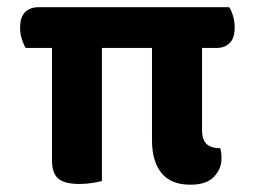

<svg xmlns="http://www.w3.org/2000/svg" viewBox="-20 -497 698 526"><path d="M532.5 -477.2V-365.6H50.4Q44.7 -374.6 39.9 -389.5Q35.1 -404.5 35.1 -421.1Q35.1 -450.6 48.9 -463.9Q62.7 -477.2 84.6 -477.2ZM121.3 -365.6V-477.2H608Q613.6 -469.2 618.2 -453.9Q622.9 -438.7 622.9 -422.1Q622.9 -392.5 609.3 -379.1Q595.7 -365.6 573.1 -365.6ZM122.5 -398.2 259.2 -398.9V-1Q250.6 1.3 233.7 4.1Q216.7 7 197.2 7Q157.3 7 139.9 -7.5Q122.5 -21.9 122.5 -58.1ZM396.4 -398.2 533.5 -398.9V-141.8Q533.5 -113.9 546 -102.4Q558.5 -90.9 583.5 -90.9Q584.8 -86.6 585.8 -79.8Q586.8 -73 586.8 -62.4Q586.8 -34.8 566.4 -12.9Q546 9 501.5 9Q448 9 422.2 -23.2Q396.4 -55.5 396.4 -112.7Z"/></svg>

Font: Baloo Tammudu 2
Style: Regular
Weight: 400
Designer: Maithili Shingre, Omkar Shende and Ek Type
Foundry: Ek Type
Version: Version 1.700